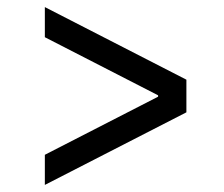

<svg xmlns="http://www.w3.org/2000/svg" viewBox="-20 -584 640 548"><path d="M512 -356.6 108 -563.8V-477.8L431.2 -312V-308L108 -142.2V-56.2L512 -263.4Z"/></svg>

Font: CommitMonoV143 ExtLt
Style: Regular
Weight: 200
Monospace: yes
Designer: Eigil Nikolajsen
Foundry: Eigil Nikolajsen
Version: Version 1.143